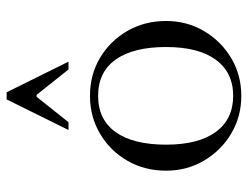

<svg xmlns="http://www.w3.org/2000/svg" viewBox="-106 -644 761 590"><g transform="rotate(-90 275.0 -349.5)"><path d="M275 11Q211 11 159 -20Q107 -51 76 -103.5Q45 -156 45 -220Q45 -286 75.5 -339Q106 -392 158.5 -423Q211 -454 275 -454Q340 -454 392 -423Q444 -392 474.5 -339Q505 -286 505 -220Q505 -156 474 -103.5Q443 -51 391 -20Q339 11 275 11ZM275 -14Q347 -14 386 -67.5Q425 -121 425 -220Q425 -321 386.5 -375Q348 -429 275 -429Q202 -429 163.5 -375Q125 -321 125 -220Q125 -121 164 -67.5Q203 -14 275 -14ZM170 -520 264 -710H286L380 -520H356L278 -618H272L194 -520Z"/></g></svg>

Font: Baskervville SC
Style: Regular
Weight: 400
Designer: Alexis Faudot, Rémi Forte, Morgane Pierson, Rafael Ribas, Tanguy Vanlaeys, Rosalie Wagner, Thomas Huot-Marchand
Foundry: ANRT
Version: Version 1.100